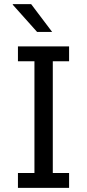

<svg xmlns="http://www.w3.org/2000/svg" viewBox="-20 -911 422 931"><path d="M67 0V-72H147V-614H67V-686H315V-614H236V-72H315V0ZM160 -756 42 -888V-891H131L233 -756Z"/></svg>

Font: Chivo Medium Light
Style: Regular
Weight: 300
Version: Version 2.002